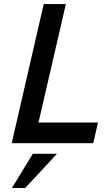

<svg xmlns="http://www.w3.org/2000/svg" viewBox="-20 -710 556 952"><path d="M38.1 0 196.8 -689.9H306.6L170.9 -102.5H465.8L442.4 0ZM39.1 222.2 142.6 52.7H262.2L105 222.2Z"/></svg>

Font: Acari Sans SemiBold
Style: Italic
Weight: 600
Italic angle: -13°
Designer: Alfredo Marco Pradil and Stefan Peev
Foundry: Hanken Design Co.
Version: Version 1.045;January 11, 2019;FontCreator 11.5.0.2425 64-bi